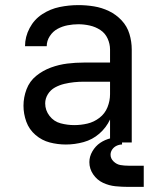

<svg xmlns="http://www.w3.org/2000/svg" viewBox="-20 -558 616 752"><path d="M238 8Q273 8 307.5 -1.5Q342 -11 369 -34.5Q396 -58 411 -90V0H496V-364Q496 -395 487 -425Q478 -455 456.5 -478Q435 -501 407 -514.5Q379 -528 348.5 -533Q318 -538 287 -538Q250 -538 213.5 -530.5Q177 -523 145.5 -502.5Q114 -482 96 -448Q78 -414 78 -377H163Q163 -377 163 -377Q163 -377 163 -377Q163 -398 175 -416.5Q187 -435 205.5 -445Q224 -455 245 -459Q266 -463 287 -463Q309 -463 331.5 -458Q354 -453 373 -440.5Q392 -428 401.5 -407Q411 -386 411 -364V-313H309Q276 -313 243.5 -309Q211 -305 179.5 -293.5Q148 -282 122 -261Q96 -240 84 -208.5Q72 -177 72 -144Q72 -112 83 -81.5Q94 -51 119 -29.5Q144 -8 175 0Q206 8 238 8ZM271 -68Q244 -68 217.5 -75Q191 -82 174 -104Q157 -126 157 -153Q157 -172 167.5 -189Q178 -206 195.5 -215.5Q213 -225 232 -229.5Q251 -234 270 -236Q289 -238 309 -238H411V-189Q411 -163 401 -138Q391 -113 369.5 -96.5Q348 -80 322.5 -74Q297 -68 271 -68ZM483 174H543V91H483Q467 91 452 88.5Q437 86 425 74.5Q413 63 413 48Q413 37 419.5 27.5Q426 18 436.5 13Q447 8 458 8V-22Q436 -22 413.5 -16.5Q391 -11 372.5 1.5Q354 14 342 34.5Q330 55 330 77Q330 103 345 125Q360 147 383.5 158Q407 169 432.5 171.5Q458 174 483 174Z"/></svg>

Font: Iosevka Sparkle
Style: Regular
Weight: 400
Designer: Belleve Invis
Foundry: Belleve Invis
Version: Version 4.5.0; ttfautohint (v1.8.3)